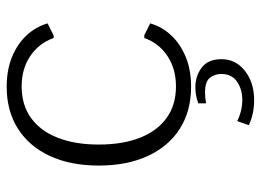

<svg xmlns="http://www.w3.org/2000/svg" viewBox="-122 -456 776 571"><g transform="rotate(-90 265.5 -171.0)"><path d="M292.5 9.8Q220.2 9.8 167.7 -23.7Q115.2 -57.1 86.7 -118.9Q58.1 -180.7 58.1 -264.6Q58.1 -349.1 86.7 -410.4Q115.2 -471.7 167.7 -505.1Q220.2 -538.6 292.5 -538.6Q342.8 -538.6 381.3 -522.7Q419.9 -506.8 445.3 -479.5Q470.7 -452.1 481 -417L444.8 -398.9H437.5Q422.4 -441.9 384.5 -468Q346.7 -494.1 293.5 -494.1Q238.3 -494.1 199.7 -466.3Q161.1 -438.5 140.9 -387Q120.6 -335.4 120.6 -264.6Q120.6 -193.8 140.9 -142.3Q161.1 -90.8 199.7 -63Q238.3 -35.2 293.5 -35.2Q346.2 -35.2 384.3 -60.8Q422.4 -86.4 437.5 -129.4H445.8L481 -111.8Q471.2 -77.1 445.8 -49.8Q420.4 -22.5 381.6 -6.3Q342.8 9.8 292.5 9.8ZM252.4 197.3Q212.4 197.3 178.2 181.6L190.4 147Q205.1 154.3 221.2 158.2Q237.3 162.1 253.4 162.1Q284.7 162.1 307.6 146.5Q330.6 130.9 330.6 98.6Q330.6 82 319.8 66.7Q309.1 51.3 275.4 51.3Q268.1 51.3 260.3 52Q252.4 52.7 243.2 54.7V31.2Q266.6 22.5 291 22.5Q324.7 22.5 349.6 41.5Q374.5 60.5 374.5 100.1Q374.5 142.6 339.8 169.9Q305.2 197.3 252.4 197.3Z"/></g></svg>

Font: Comme ExtraLight
Style: Regular
Weight: 250
Version: Version 1.000;gftools[0.9.27]